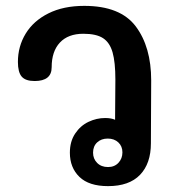

<svg xmlns="http://www.w3.org/2000/svg" viewBox="-20 -632 604 654"><path d="M495 -358 494 -144Q494 -75 457 -36.5Q420 2 348 2Q283 2 250.5 -29.5Q218 -61 218 -112Q218 -150 236 -177Q254 -204 281.5 -217Q309 -230 338 -230Q359 -230 372 -224L373 -361Q373 -420 363.5 -453.5Q354 -487 331 -502Q308 -517 264 -517Q212 -517 184 -487Q156 -457 156 -403Q156 -356 98 -356Q67 -356 54 -371Q41 -386 41 -421Q41 -474 67.5 -517.5Q94 -561 145 -586.5Q196 -612 267 -612Q390 -612 442.5 -542Q495 -472 495 -358ZM397 -113Q397 -134 383 -147Q369 -160 347 -160Q325 -160 311 -147Q297 -134 297 -112Q297 -91 311 -77Q325 -63 348 -63Q370 -63 383.5 -77.5Q397 -92 397 -113Z"/></svg>

Font: Mali SemiBold
Style: Regular
Weight: 600
Designer: Kitiyaporn Chalermlarp | Katatrad Aksorn Co.,Ltd.
Foundry: Cadson Demak Co.,Ltd.
Version: Version 1.000; ttfautohint (v1.6)